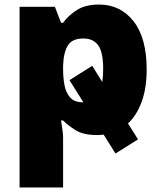

<svg xmlns="http://www.w3.org/2000/svg" viewBox="-20 -583 707 843"><path d="M408 10Q347 10 313.5 -10.5Q280 -31 257 -54H248Q251 -36 254 -13.5Q257 9 257 18V240H66V-553H221L248 -483H257Q280 -515 317.5 -539Q355 -563 415 -563Q509 -563 566.5 -489.5Q624 -416 624 -278Q624 -196 602 -136Q580 -76 542 -41L586 29L487 91L435 8Q428 9 421.5 9.5Q415 10 408 10ZM346 -414Q297 -414 278 -383.5Q259 -353 257 -294V-279Q257 -243 263 -210Q269 -177 287.5 -155.5Q306 -134 343 -134H346L285 -231L385 -294L429 -223Q431 -236 432 -250Q433 -264 433 -280Q433 -353 411.5 -383.5Q390 -414 346 -414Z"/></svg>

Font: Noto Sans Black
Style: Regular
Weight: 900
Designer: Monotype Design Team
Foundry: Monotype Imaging Inc.
Version: Version 2.007